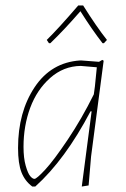

<svg xmlns="http://www.w3.org/2000/svg" viewBox="-20 -678 462 702"><path d="M159 -520 151 -532Q193 -573 266 -658H284Q333 -580 371 -532L360 -520H355Q316 -570 274 -637Q215 -569 164 -520ZM273 -457H277L342 -452L354 -459L359 -456L313 -106L304 0L279 4L315 -271H311Q218 -94 109 4H98Q71 -16 58.5 -48Q46 -80 46 -137Q46 -268 106.5 -359Q167 -450 273 -457ZM66 -141Q66 -100 74 -72Q82 -44 90.5 -34Q99 -24 106 -24Q114 -24 145.5 -58Q177 -92 228 -168Q279 -244 323 -333L327 -362L334 -432L275 -437Q212 -436 163.5 -393Q115 -350 90.5 -284Q66 -218 66 -141Z"/></svg>

Font: Alegreya Sans Thin
Style: Italic
Weight: 100
Italic angle: -7°
Designer: Juan Pablo del Peral
Foundry: Huerta Tipografica
Version: Version 2.007